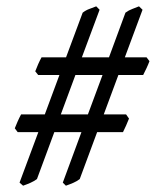

<svg xmlns="http://www.w3.org/2000/svg" viewBox="-20 -651 494 609"><path d="M172.9 -288.1H258.8L305.2 -413.1H219.2ZM376 -469.2H444.8L454.1 -457Q450.2 -446.3 444.3 -433.8Q438.5 -421.4 434.1 -413.1H355.5L309.1 -288.1H379.9L389.2 -274.9Q385.3 -265.1 379.9 -252.7Q374.5 -240.2 370.1 -231.9H288.1L232.9 -83Q224.1 -76.2 212.9 -71.3Q201.7 -66.4 189 -62L179.2 -71.8L238.3 -231.9H152.3L97.2 -83Q87.9 -76.2 76.9 -71.3Q65.9 -66.4 53.2 -62L42 -71.8L101.6 -231.9H36.1L26.9 -244.1Q30.8 -253.9 36.1 -266.1Q41.5 -278.3 46.9 -288.1H122.1L168.5 -413.1H101.1L91.8 -424.8Q95.7 -435.5 101.1 -447.5Q106.4 -459.5 111.8 -469.2H189.5L242.2 -610.8Q252.4 -618.7 263.4 -622.6Q274.4 -626.5 285.2 -630.9L295.9 -620.1L239.7 -469.2H325.7L377.9 -610.8Q388.7 -618.7 399.7 -622.6Q410.6 -626.5 420.9 -630.9L432.1 -620.1Z"/></svg>

Font: Gentium Plus Cyr
Style: Italic
Weight: 400
Italic angle: -8°
Designer: J. Victor Gaultney, Annie Olsen, Iska Routamaa, Becca Hirsbrunner
Foundry: SIL International
Version: Version 5.000